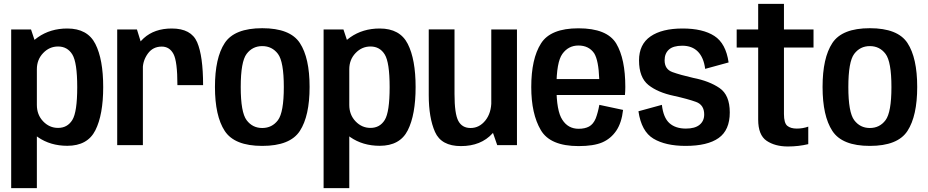

<svg xmlns="http://www.w3.org/2000/svg" viewBox="-20 -746 4770 987"><path d="M37.5 221H169.5V-504.5L139.5 -594.5H37.5ZM326 3.5Q430 3.5 470.2 -76.2Q510.5 -156 510.5 -298.5Q510.5 -441 470.2 -520.2Q430 -599.5 326 -599.5Q239 -599.5 174.5 -554.2Q110 -509 110 -449L169.5 -390Q169.5 -439.5 201.8 -473.2Q234 -507 278.5 -507Q326.5 -507 351.8 -466Q377 -425 377 -298Q377 -170 351.8 -129.2Q326.5 -88.5 278.5 -88.5Q234 -88.5 201.8 -122.2Q169.5 -156 169.5 -206.5L110 -146.5Q110 -86 174.5 -41.2Q239 3.5 326 3.5Z M892 -308.5H1024Q1024 -458 993.5 -528.8Q963 -599.5 863 -599.5Q774 -599.5 718.8 -549.5Q663.5 -499.5 663.5 -419L714 -391.5Q714 -434.5 740 -470.5Q766 -506.5 811.5 -506.5Q851.5 -506.5 871.8 -468.5Q892 -430.5 892 -308.5ZM582.5 0H714.5V-496L684 -594.5H582.5Z M1328 4Q1471.5 4 1521.5 -73Q1571.5 -150 1571.5 -299Q1571.5 -448.5 1521.5 -524.8Q1471.5 -601 1328 -601Q1185.5 -601 1135.2 -524.8Q1085 -448.5 1085 -299Q1085 -150 1135.2 -73Q1185.5 4 1328 4ZM1328 -88Q1278 -88 1247.8 -128.2Q1217.5 -168.5 1217.5 -298.5Q1217.5 -429 1247.8 -469Q1278 -509 1328 -509Q1378.5 -509 1408.8 -469Q1439 -429 1439 -298.5Q1439 -168.5 1408.8 -128.2Q1378.5 -88 1328 -88Z M1643.5 221H1775.5V-504.5L1745.5 -594.5H1643.5ZM1932 3.5Q2036 3.5 2076.2 -76.2Q2116.5 -156 2116.5 -298.5Q2116.5 -441 2076.2 -520.2Q2036 -599.5 1932 -599.5Q1845 -599.5 1780.5 -554.2Q1716 -509 1716 -449L1775.5 -390Q1775.5 -439.5 1807.8 -473.2Q1840 -507 1884.5 -507Q1932.5 -507 1957.8 -466Q1983 -425 1983 -298Q1983 -170 1957.8 -129.2Q1932.5 -88.5 1884.5 -88.5Q1840 -88.5 1807.8 -122.2Q1775.5 -156 1775.5 -206.5L1716 -146.5Q1716 -86 1780.5 -41.2Q1845 3.5 1932 3.5Z M2536 0H2637.5V-594.5H2505.5V-88ZM2316.5 -595H2184V-257.5Q2184 -140.5 2216.2 -67.8Q2248.5 5 2349.5 5Q2452.5 5 2511.8 -60.2Q2571 -125.5 2571 -200.5L2506 -227Q2506 -165 2475 -126.5Q2444 -88 2399 -88Q2355.5 -88 2336 -124.5Q2316.5 -161 2316.5 -262.5Z M2954.5 5V-84Q2900.5 -84 2871 -130Q2840.5 -175 2840.5 -298.5Q2840.5 -427 2871 -469Q2902 -512 2953.5 -512Q3007 -512 3034.5 -472Q3057 -435.5 3060.5 -339.5H2828V-257.5H3192.5Q3194.5 -276.5 3194.5 -299Q3194.5 -443.5 3148 -522Q3100.5 -600.5 2953.5 -600.5Q2810 -600.5 2761 -522.5Q2711 -444 2711 -298.5Q2711 -160.5 2760 -77.5Q2808 5 2954.5 5ZM2954.5 -84V5Q3031.5 5 3076 -14Q3120 -33 3148 -74Q3175.5 -114.5 3183 -181L3061 -207Q3054 -168 3042.5 -137.5Q3030 -107.5 3008 -95.5Q2986.5 -84 2954.5 -84Z M3504.5 4Q3617 4 3674.2 -36.5Q3731.5 -77 3731.5 -168Q3731.5 -257.5 3678.8 -293.5Q3626 -329.5 3544 -345.5Q3476.5 -361 3436.5 -375.5Q3396.5 -390 3396.5 -436Q3396.5 -471 3418.5 -491Q3440.5 -511 3487.5 -511Q3537.5 -511 3567.5 -480.8Q3597.5 -450.5 3605 -392L3725.5 -425Q3711.5 -523 3652.2 -561.2Q3593 -599.5 3489 -599.5Q3383 -599.5 3324 -558.8Q3265 -518 3265 -435.5Q3265 -348 3313.2 -309.2Q3361.5 -270.5 3445.5 -253Q3515.5 -237.5 3557.8 -222.2Q3600 -207 3600 -157.5Q3600 -124 3576.2 -104.5Q3552.5 -85 3506 -85Q3452.5 -85 3421.2 -113Q3390 -141 3382.5 -207L3262 -174Q3277 -70.5 3339.2 -33.2Q3401.5 4 3504.5 4Z M4030 7Q4085 7 4135 -5V-95Q4107 -85 4076 -85Q4044.5 -85 4027.2 -99.2Q4010 -113.5 4010 -160V-501.5H4162V-594.5H4010V-726H3877.5V-594.5H3767V-501.5H3877.5V-131.5Q3877.5 -51.5 3921 -22.2Q3964.5 7 4030 7Z M4451.5 4Q4595 4 4645 -73Q4695 -150 4695 -299Q4695 -448.5 4645 -524.8Q4595 -601 4451.5 -601Q4309 -601 4258.8 -524.8Q4208.5 -448.5 4208.5 -299Q4208.5 -150 4258.8 -73Q4309 4 4451.5 4ZM4451.5 -88Q4401.5 -88 4371.2 -128.2Q4341 -168.5 4341 -298.5Q4341 -429 4371.2 -469Q4401.5 -509 4451.5 -509Q4502 -509 4532.2 -469Q4562.5 -429 4562.5 -298.5Q4562.5 -168.5 4532.2 -128.2Q4502 -88 4451.5 -88Z"/></svg>

Font: Anybody SemiCondensed SemiBold
Style: Regular
Weight: 600
Width: 4
Version: Version 1.113;gftools[0.9.25]